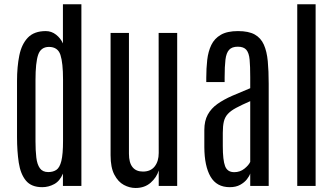

<svg xmlns="http://www.w3.org/2000/svg" viewBox="-20 -890 1605 919"><path d="M182.1 5.9Q129.9 5.9 104 -25.6Q78.1 -57.1 69.8 -111.6Q61.5 -166 61.5 -234.4V-502.9Q61.5 -570.8 72.5 -624.8Q83.5 -678.7 113.5 -710Q143.6 -741.2 199.2 -741.2Q226.6 -741.2 248.5 -723.9Q270.5 -706.5 281.2 -682.1V-869.6H369.6V0H281.2V-59.1Q266.6 -23.4 239.5 -8.8Q212.4 5.9 182.1 5.9ZM210.9 -66.4Q233.9 -66.4 249.8 -76.9Q265.6 -87.4 273.7 -119.6Q281.7 -151.9 281.7 -215.8V-509.8Q281.7 -588.9 269.3 -627.2Q256.8 -665.5 213.9 -665.5Q175.3 -665 162.6 -627.7Q149.9 -590.3 149.9 -506.8V-213.9Q149.9 -169.4 153.8 -136.2Q157.7 -103 170.9 -84.7Q184.1 -66.4 210.9 -66.4Z M628.9 9.8Q600.1 9.8 572.8 -4.9Q545.4 -19.5 527.3 -54Q509.3 -88.4 509.3 -146.5V-732.4H597.2V-154.3Q597.2 -111.3 614.3 -90.1Q631.3 -68.8 664.1 -68.8Q701.2 -68.8 720.5 -93.5Q739.7 -118.2 739.7 -157.7L739.3 -732.4H828.1V0H739.7V-74.2Q730 -41 701.2 -15.6Q672.4 9.8 628.9 9.8Z M1079.6 5.9Q1017.1 5.9 987.8 -44.4Q958.5 -94.7 958 -186V-267.6Q958 -311.5 974.6 -341.6Q991.2 -371.6 1021 -392.6Q1050.8 -413.6 1090.8 -431.2Q1130.9 -448.7 1177.7 -467.8V-521.5Q1177.7 -572.3 1174.8 -604.2Q1171.9 -636.2 1159.2 -651.4Q1146.5 -666.5 1118.2 -666.5Q1090.3 -666.5 1076.7 -651.6Q1063 -636.7 1059.1 -604.2Q1055.2 -571.8 1055.2 -519V-497.1H967.3V-517.1Q967.3 -563 971.9 -603.5Q976.6 -644 991.5 -674.8Q1006.3 -705.6 1036.9 -723.4Q1067.4 -741.2 1119.1 -741.2Q1169.9 -741.2 1199.2 -724.9Q1228.5 -708.5 1242.9 -676.3Q1257.3 -644 1261.7 -597.2Q1266.1 -550.3 1266.1 -488.8V0H1177.7V-59.6Q1173.8 -47.4 1161.9 -32Q1149.9 -16.6 1129.6 -5.4Q1109.4 5.9 1079.6 5.9ZM1101.1 -65.9Q1128.9 -65.9 1149.7 -82.5Q1170.4 -99.1 1177.7 -115.2V-405.8Q1136.2 -387.7 1110.4 -373.8Q1084.5 -359.9 1070.6 -344.7Q1056.6 -329.6 1051.5 -308.3Q1046.4 -287.1 1046.4 -254.4V-190.9Q1046.4 -123.5 1057.4 -94.7Q1068.4 -65.9 1101.1 -65.9Z M1402.8 0V-869.6H1490.7V0Z"/></svg>

Font: AntonioLight
Style: Regular
Weight: 300
Designer: Vernon Adams
Foundry: Vernon Adams
Version: Version 1.002